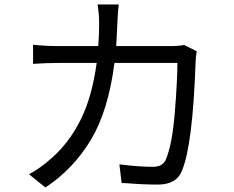

<svg xmlns="http://www.w3.org/2000/svg" viewBox="-20 -807 1040 854"><path d="M182 27 109 -32Q162 -60 212 -106Q287 -172 338 -273Q389 -374 410 -527H242Q184 -527 127 -523V-608Q184 -602 241 -602H417Q421 -650 421 -704Q421 -744 414 -787H508Q504 -755 502 -703Q500 -651 497 -602H735Q776 -602 799 -607L855 -579Q850 -550 850 -530Q837 -159 789 -47Q765 14 682 14Q617 14 545 8L521 7L511 -76Q597 -65 660 -65Q704 -65 718 -98Q746 -165 757.5 -306Q769 -447 769 -527H489Q462 -315 384.5 -185.5Q307 -56 182 27Z"/></svg>

Font: Source Han Sans & Saira Hybrid
Style: Regular
Weight: 400
Designer: Ryoko NISHIZUKA 西塚涼子 (kana & ideographs); Paul D. Hunt (Latin, Greek & Cyrillic); Wenlong ZHANG 张文龙 (bopomofo); Sandoll 
Foundry: Adobe Systems Incorporated
Version: Version 1.00;August 2, 2021;FontCreator 13.0.0.2675 64-bit